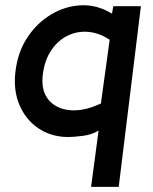

<svg xmlns="http://www.w3.org/2000/svg" viewBox="-20 -524 593 744"><path d="M333 200 362 -18Q336 -2 300.5 2.5Q265 7 242 7Q176 6 127 -28Q78 -62 54.5 -119.5Q31 -177 40 -248Q49 -323 86.5 -379.5Q124 -436 179 -468.5Q234 -501 295.5 -503.5Q357 -506 414 -471L419 -500H526L440 200ZM146 -237Q138 -174 167.5 -138Q197 -102 251 -97Q305 -92 371 -123L405 -370Q364 -397 321.5 -400.5Q279 -404 241.5 -385.5Q204 -367 178.5 -329Q153 -291 146 -237Z"/></svg>

Font: Kulim Park SemiBold
Style: Italic
Weight: 600
Italic angle: -8°
Designer: Noponies / Dale Sattler
Foundry: Noponies
Version: Version 1.000; ttfautohint (v1.8.3)